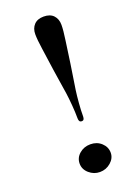

<svg xmlns="http://www.w3.org/2000/svg" viewBox="-128 -689 525 751"><g transform="rotate(-20 134.5 -313.5)"><path d="M154 -637Q181 -637 195 -622Q209 -607 209 -583Q209 -560 203 -520L190 -428Q188 -413 182.5 -379Q177 -345 174 -324Q171 -303 168.5 -272.5Q166 -242 166 -217Q166 -201 155 -201Q143 -201 143 -217Q143 -242 140.5 -272.5Q138 -303 135 -324Q132 -345 126.5 -379Q121 -413 119 -428L106 -520Q100 -560 100 -583Q100 -607 114 -622Q128 -637 154 -637ZM219 -47Q219 -24 199.5 -7Q180 10 154 10Q129 10 109.5 -7Q90 -24 90 -48Q90 -72 109 -88.5Q128 -105 155 -105Q182 -105 200.5 -88Q219 -71 219 -47Z"/></g></svg>

Font: Unna
Style: Regular
Weight: 400
Designer: Jorge de Buen U.
Foundry: Omnibus-Type
Version: Version 2.006;PS 002.006;hotconv 1.0.70;makeotf.lib2.5.58329